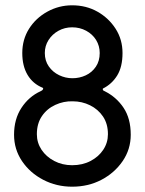

<svg xmlns="http://www.w3.org/2000/svg" viewBox="-20 -698 545 724"><path d="M252 6Q193 6 143 -20Q93 -46 63 -90.5Q33 -135 33 -190Q33 -249 61 -291.5Q89 -334 133 -354Q140 -357 142 -361Q144 -365 141 -367Q104 -382 84 -415.5Q64 -449 64 -498Q64 -549 89.5 -589.5Q115 -630 158.5 -654Q202 -678 252 -678Q305 -678 347.5 -654Q390 -630 416 -589.5Q442 -549 442 -498Q442 -446 422 -413.5Q402 -381 368 -364Q367 -362 368 -359Q369 -356 375 -354Q419 -332 446 -291.5Q473 -251 473 -190Q473 -135 442.5 -90.5Q412 -46 362.5 -20Q313 6 252 6ZM253 -403Q280 -403 303.5 -414Q327 -425 341.5 -446.5Q356 -468 356 -498Q356 -525 342.5 -547Q329 -569 305 -582Q281 -595 252 -595Q224 -595 200.5 -582Q177 -569 163 -547Q149 -525 149 -498Q149 -469 164 -447.5Q179 -426 203 -414.5Q227 -403 253 -403ZM252 -75Q291 -75 321.5 -91Q352 -107 369.5 -133.5Q387 -160 387 -192Q387 -231 368.5 -258.5Q350 -286 319.5 -301Q289 -316 254 -316Q220 -317 188.5 -302.5Q157 -288 138 -260Q119 -232 119 -192Q119 -160 136.5 -133.5Q154 -107 184.5 -91Q215 -75 252 -75Z"/></svg>

Font: Glory Thin Medium
Style: Regular
Weight: 500
Version: Version 1.011